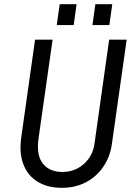

<svg xmlns="http://www.w3.org/2000/svg" viewBox="-20 -890 649 920"><path d="M277 10Q209 10 161.5 -18.5Q114 -47 92.5 -101.5Q71 -156 82 -233L148 -700H232L165 -229Q153 -147 185 -106.5Q217 -66 279 -66Q339 -66 382 -104.5Q425 -143 433 -203L503 -700H587L516 -199Q507 -137 474 -89.5Q441 -42 390.5 -16Q340 10 277 10ZM423 -770 437 -870H518L504 -770ZM252 -770 266 -870H347L333 -770Z"/></svg>

Font: Finlandica
Style: Italic
Weight: 400
Italic angle: -8°
Designer: Niklas Ekholm, Juho Hiilivirta, Jaakko Suomalainen
Foundry: Helsinki Type Studio
Version: Version 1.064